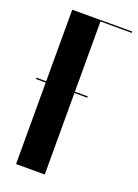

<svg xmlns="http://www.w3.org/2000/svg" viewBox="-136 -758 588 817"><g transform="rotate(20 158.5 -349.5)"><path d="M45 -699H317V-693H175V0H45ZM1 -375H233V-369H1Z"/></g></svg>

Font: Moniqa Black Display
Style: Regular
Weight: 900
Designer: Rajesh Rajput
Foundry: Rajesh Rajput
Version: Version 1.000